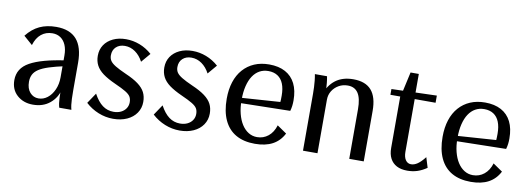

<svg xmlns="http://www.w3.org/2000/svg" viewBox="-52 -905 3342 1214"><g transform="rotate(10 1619.0 -297.5)"><path d="M187 10Q126 10 85.5 -26Q45 -62 45 -123Q45 -161 63 -190Q81 -219 118 -239.5Q155 -260 211.5 -275.5Q268 -291 346 -302V-265Q286 -252 245.5 -239Q205 -226 181.5 -210.5Q158 -195 148 -175Q138 -155 138 -129Q138 -85 160 -60Q182 -35 215 -35Q246 -35 272 -55Q298 -75 314 -110.5Q330 -146 330 -190V-331Q330 -370 318 -398Q306 -426 284 -441Q262 -456 232 -456Q190 -456 160 -431.5Q130 -407 116 -360L59 -410Q96 -457 142 -478.5Q188 -500 249 -500Q293 -500 325.5 -487.5Q358 -475 379.5 -450.5Q401 -426 412 -388.5Q423 -351 423 -301V-127Q423 -92 424 -69Q425 -46 427 -30.5Q429 -15 433 0H355Q351 -14 349 -28.5Q347 -43 346 -65.5Q345 -88 345 -123L352 -118Q339 -62 295.5 -26Q252 10 187 10Z M702 10Q653 10 607 -8.5Q561 -27 524 -61L569 -128Q595 -80 626 -57Q657 -34 697 -34Q724 -34 744.5 -44Q765 -54 776.5 -71.5Q788 -89 788 -111Q788 -132 779.5 -146.5Q771 -161 747 -175.5Q723 -190 678 -210Q627 -233 596.5 -255.5Q566 -278 552 -305Q538 -332 538 -366Q538 -406 558 -436Q578 -466 614 -483Q650 -500 697 -500Q742 -500 785 -483.5Q828 -467 864 -435L814 -376Q794 -414 763.5 -435.5Q733 -457 697 -457Q662 -457 640.5 -437Q619 -417 619 -383Q619 -363 628.5 -348.5Q638 -334 662.5 -319Q687 -304 732 -284Q783 -262 814 -239Q845 -216 858.5 -189.5Q872 -163 872 -128Q872 -88 850.5 -56.5Q829 -25 790.5 -7.5Q752 10 702 10Z M1129 10Q1080 10 1034 -8.5Q988 -27 951 -61L996 -128Q1022 -80 1053 -57Q1084 -34 1124 -34Q1151 -34 1171.5 -44Q1192 -54 1203.5 -71.5Q1215 -89 1215 -111Q1215 -132 1206.5 -146.5Q1198 -161 1174 -175.5Q1150 -190 1105 -210Q1054 -233 1023.5 -255.5Q993 -278 979 -305Q965 -332 965 -366Q965 -406 985 -436Q1005 -466 1041 -483Q1077 -500 1124 -500Q1169 -500 1212 -483.5Q1255 -467 1291 -435L1241 -376Q1221 -414 1190.5 -435.5Q1160 -457 1124 -457Q1089 -457 1067.5 -437Q1046 -417 1046 -383Q1046 -363 1055.5 -348.5Q1065 -334 1089.5 -319Q1114 -304 1159 -284Q1210 -262 1241 -239Q1272 -216 1285.5 -189.5Q1299 -163 1299 -128Q1299 -88 1277.5 -56.5Q1256 -25 1217.5 -7.5Q1179 10 1129 10Z M1612 10Q1540 10 1490 -18.5Q1440 -47 1414 -103Q1388 -159 1388 -240Q1388 -300 1403.5 -348Q1419 -396 1449 -430Q1479 -464 1521 -482Q1563 -500 1616 -500Q1677 -500 1719.5 -477Q1762 -454 1784 -410Q1806 -366 1806 -302Q1806 -284 1804 -267.5Q1802 -251 1797 -234L1440 -227V-259L1763 -281L1718 -243Q1724 -263 1725.5 -277Q1727 -291 1727 -319Q1727 -364 1714.5 -395Q1702 -426 1677.5 -442Q1653 -458 1618 -458Q1586 -458 1561 -444Q1536 -430 1518.5 -403.5Q1501 -377 1491.5 -338.5Q1482 -300 1482 -252V-246Q1482 -199 1492 -160Q1502 -121 1520 -93Q1538 -65 1563 -49.5Q1588 -34 1618 -34Q1659 -34 1690 -59Q1721 -84 1735 -130L1796 -88Q1771 -39 1725.5 -14.5Q1680 10 1612 10Z M1920 0V-365Q1920 -388 1919 -408Q1918 -428 1916 -448.5Q1914 -469 1910 -490H1988Q1992 -469 1994 -448.5Q1996 -428 1997 -408Q1998 -388 1998 -365L1974 -364Q1997 -432 2042 -466Q2087 -500 2156 -500Q2234 -500 2272 -456.5Q2310 -413 2310 -324V0H2217V-318Q2217 -388 2195 -421.5Q2173 -455 2128 -455Q2096 -455 2070 -440Q2044 -425 2028.5 -400Q2013 -375 2013 -344V0Z M2590 10Q2550 10 2522.5 -4.5Q2495 -19 2480.5 -46.5Q2466 -74 2466 -114V-444H2403V-481L2693 -490V-444H2559V-105Q2559 -72 2572 -53Q2585 -34 2607 -34Q2628 -34 2649 -48.5Q2670 -63 2695 -95L2715 -30Q2684 -9 2654.5 0.5Q2625 10 2590 10ZM2475 -474 2504 -605H2557V-474Z M2998 10Q2926 10 2876 -18.5Q2826 -47 2800 -103Q2774 -159 2774 -240Q2774 -300 2789.5 -348Q2805 -396 2835 -430Q2865 -464 2907 -482Q2949 -500 3002 -500Q3063 -500 3105.5 -477Q3148 -454 3170 -410Q3192 -366 3192 -302Q3192 -284 3190 -267.5Q3188 -251 3183 -234L2826 -227V-259L3149 -281L3104 -243Q3110 -263 3111.5 -277Q3113 -291 3113 -319Q3113 -364 3100.5 -395Q3088 -426 3063.5 -442Q3039 -458 3004 -458Q2972 -458 2947 -444Q2922 -430 2904.5 -403.5Q2887 -377 2877.5 -338.5Q2868 -300 2868 -252V-246Q2868 -199 2878 -160Q2888 -121 2906 -93Q2924 -65 2949 -49.5Q2974 -34 3004 -34Q3045 -34 3076 -59Q3107 -84 3121 -130L3182 -88Q3157 -39 3111.5 -14.5Q3066 10 2998 10Z"/></g></svg>

Font: Sutasoma
Style: Regular
Weight: 400
Designer: Izhar Fathurrohim, Akbar Rohmanto, Arusyal Khofiqoini
Foundry: Kiwari Kolektiv
Version: Version 1.102